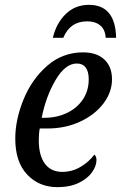

<svg xmlns="http://www.w3.org/2000/svg" viewBox="-20 -762 499 792"><path d="M43 -190Q43 -268 77 -351.5Q111 -435 174.5 -490.5Q238 -546 323 -546Q379 -546 410.5 -516.5Q442 -487 442 -435Q442 -382 407 -335.5Q372 -289 311 -260.5Q250 -232 176 -232H144Q140 -212 140 -183Q140 -121 165 -87Q190 -53 237 -53Q277 -53 312 -73.5Q347 -94 369 -124Q373 -122 375.5 -115.5Q378 -109 378 -102Q378 -78 360 -52Q342 -26 305.5 -8Q269 10 217 10Q141 10 92 -42Q43 -94 43 -190ZM162 -276Q214 -276 256 -296Q298 -316 322 -352Q346 -388 346 -435Q346 -467 333.5 -483.5Q321 -500 297 -500Q249 -500 209 -431.5Q169 -363 152 -276ZM347 -742Q456 -742 459 -606H416Q414 -640 393.5 -657Q373 -674 340 -674Q269 -674 241 -606H198Q212 -666 251 -704Q290 -742 347 -742Z"/></svg>

Font: Noto Serif Narrow
Style: Italic
Weight: 400
Width: 4
Italic angle: -12°
Designer: Monotype Design Team
Foundry: Monotype Imaging Inc.
Version: Version 1.001